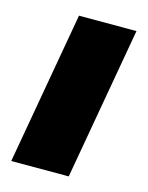

<svg xmlns="http://www.w3.org/2000/svg" viewBox="-87 -585 494 642"><g transform="rotate(15 159.5 -264.0)"><path d="M14 0H213L306 -528H107Z"/></g></svg>

Font: Archivo Black
Style: Italic
Weight: 900
Italic angle: -10°
Designer: Hector Gatti
Foundry: Omnibus-Type
Version: Version 2.001